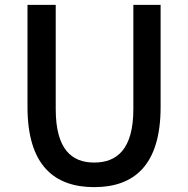

<svg xmlns="http://www.w3.org/2000/svg" viewBox="-20 -756 773 789"><path d="M367 13C530 13 640 -76 640 -316V-736H528V-308C528 -142 460 -88 367 -88C275 -88 209 -142 209 -308V-736H93V-316C93 -76 204 13 367 13Z"/></svg>

Font: Genne Gothic Medium
Style: Regular
Weight: 500
Designer: Ryoko NISHIZUKA (kana & ideographs); Paul D. Hunt (Latin, Greek & Cyrillic); Wenlong ZHANG (bopomofo); Sandoll Communica
Foundry: Adobe Systems Incorporated
Version: Version 1.004;PS 1.004;hotconv 16.6.51;makeotf.lib2.5.65220